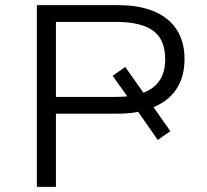

<svg xmlns="http://www.w3.org/2000/svg" viewBox="-20 -725 802 745"><path d="M123 0V-705H438Q521 -705 578.5 -680.5Q636 -656 666 -609.5Q696 -563 696 -496Q696 -425 662.5 -376.5Q629 -328 565 -305L566 -323L641 -216L592 -182L505 -307L531 -295Q512 -289 488 -286.5Q464 -284 438 -284H197V0ZM197 -349H430Q447 -349 461.5 -350Q476 -351 489 -354L484 -337L417 -431L466 -465L543 -356L527 -362Q621 -392 621 -495Q621 -572 574 -606Q527 -640 430 -640H197Z"/></svg>

Font: Nunito Sans 7pt SemiExpanded Light
Style: Regular
Weight: 300
Width: 6
Designer: Vernon Adams
Foundry: Vernon Adams
Version: Version 3.101;gftools[0.9.27]